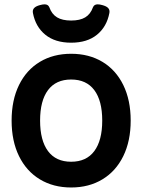

<svg xmlns="http://www.w3.org/2000/svg" viewBox="-20 -832 640 863"><path d="M472.2 -780.3Q472.2 -775.9 471.7 -773.9Q460 -711.9 416 -676Q372.1 -640.1 299.8 -640.1Q227.5 -640.1 183.6 -676Q139.6 -711.9 127.9 -773.9Q127.4 -775.9 127.4 -780.3Q127.4 -790.5 135.3 -797.6Q143.1 -804.7 159.7 -809.1Q171.4 -812.5 180.7 -812.5Q196.3 -812.5 201.7 -799.3Q212.9 -768.1 236.6 -753.9Q260.3 -739.7 299.8 -739.7Q339.4 -739.7 363 -753.9Q386.7 -768.1 397.9 -799.3Q403.3 -812.5 418.9 -812.5Q428.2 -812.5 439.9 -809.1Q456.5 -804.7 464.4 -797.6Q472.2 -790.5 472.2 -780.3ZM567.4 -290Q567.4 -198.2 534.2 -130.4Q501 -62.5 440.4 -25.9Q379.9 10.7 299.8 10.7Q219.7 10.7 159.2 -25.9Q98.6 -62.5 65.4 -130.4Q32.2 -198.2 32.2 -290Q32.2 -381.8 65.4 -449.7Q98.6 -517.6 159.2 -554Q219.7 -590.3 299.8 -590.3Q379.9 -590.3 440.4 -554Q501 -517.6 534.2 -449.7Q567.4 -381.8 567.4 -290ZM160.2 -290Q160.2 -200.7 195.8 -152.8Q231.4 -105 299.8 -105Q368.2 -105 403.8 -152.8Q439.5 -200.7 439.5 -290Q439.5 -379.4 403.8 -427Q368.2 -474.6 299.8 -474.6Q231.4 -474.6 195.8 -427Q160.2 -379.4 160.2 -290Z"/></svg>

Font: Courier Prime Sans
Style: Bold
Weight: 700
Designer: Alan Dague-Greene
Foundry: Quote-Unquote Apps
Version: Version 3.020